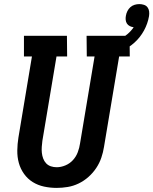

<svg xmlns="http://www.w3.org/2000/svg" viewBox="-20 -910 749 938"><path d="M257 8Q225 8 195 1.5Q165 -5 140 -20.5Q115 -36 97.5 -60.5Q80 -85 72 -114Q64 -143 64.5 -175Q65 -207 70 -238L136 -634H97V-735H307L308 -634H256L187 -222Q185 -207 184 -192Q183 -177 184.5 -163Q186 -149 191 -135.5Q196 -122 205.5 -112Q215 -102 228.5 -97.5Q242 -93 257 -93Q278 -93 299.5 -102Q321 -111 336.5 -128Q352 -145 360 -166.5Q368 -188 371 -209L442 -634H404L403 -735H613L614 -634H562L488 -192Q484 -166 475 -139.5Q466 -113 450 -89Q434 -65 412 -45.5Q390 -26 364 -13.5Q338 -1 310.5 3.5Q283 8 257 8ZM502 -634 485 -689Q506 -694 526.5 -701Q547 -708 566.5 -718.5Q586 -729 603.5 -744Q621 -759 633 -777Q623 -778 614 -782.5Q605 -787 600 -795Q595 -803 594 -813Q593 -823 595 -833Q597 -845 602.5 -856Q608 -867 617 -875Q626 -883 637.5 -886.5Q649 -890 661 -890Q672 -890 683 -886.5Q694 -883 700.5 -874.5Q707 -866 708.5 -854.5Q710 -843 708 -831Q702 -795 683.5 -761Q665 -727 636.5 -701.5Q608 -676 573 -660Q538 -644 502 -634Z"/></svg>

Font: Iosevka HT Extended
Style: Bold Italic
Weight: 700
Width: 7
Italic angle: -9°
Monospace: yes
Designer: Belleve Invis
Foundry: Belleve Invis
Version: Version 32.3.0; ttfautohint (v1.8.4)